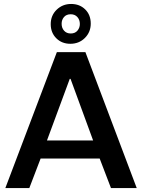

<svg xmlns="http://www.w3.org/2000/svg" viewBox="-20 -949 717 969"><path d="M7 0 267 -686H411L670 0H540L483 -149H185L128 0ZM217 -240H450L336 -551H332ZM335 -728Q292 -728 264 -756Q236 -784 236 -827Q236 -871 266 -900Q296 -929 339 -929Q382 -929 410 -901.5Q438 -874 438 -830Q438 -787 408.5 -757.5Q379 -728 335 -728ZM337 -780Q359 -780 371 -794.5Q383 -809 383 -828Q383 -849 370.5 -863Q358 -877 337 -877Q315 -877 303 -863Q291 -849 291 -829Q291 -808 303.5 -794Q316 -780 337 -780Z"/></svg>

Font: Chivo Medium
Style: Regular
Weight: 500
Designer: Hector Gatti
Foundry: Omnibus-Type
Version: Version 2.002